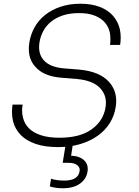

<svg xmlns="http://www.w3.org/2000/svg" viewBox="-20 -769 744 1026"><path d="M290 17Q220 17 170.5 0Q121 -17 91 -47.5Q61 -78 50 -120Q44 -144 44 -170Q44 -189 47 -210H101Q98 -194 98 -179Q98 -158 103 -140Q111 -107 134.5 -83.5Q158 -60 198.5 -46.5Q239 -33 298 -33Q408 -33 470.5 -78.5Q533 -124 544 -196Q546 -208 546 -220Q546 -264 516 -297Q478 -339 390 -347L304 -354Q213 -362 169 -412Q134 -450 134 -508Q134 -525 137 -543Q144 -586 165 -623.5Q186 -661 221 -689Q256 -717 303.5 -733Q351 -749 410 -749Q470 -749 513.5 -732Q557 -715 583.5 -685Q610 -655 620 -615Q625 -593 625 -568Q625 -549 622 -529H568Q570 -544 570 -559Q570 -577 567 -594Q561 -624 541.5 -647.5Q522 -671 487.5 -685Q453 -699 402 -699Q353 -699 315.5 -686.5Q278 -674 252 -652.5Q226 -631 211 -602.5Q196 -574 191 -543Q189 -529 189 -516Q189 -475 214 -447Q246 -411 318 -404L404 -397Q512 -387 562 -332Q601 -289 601 -229Q601 -213 598 -196Q591 -150 566.5 -111Q542 -72 502 -43.5Q462 -15 408.5 1Q355 17 290 17ZM317 237Q297 237 278.5 234.5Q260 232 246 227L253 186Q267 191 286 193.5Q305 196 324 196Q359 196 380 184Q401 172 405 147Q406 144 406 140Q406 124 393 114Q378 101 346 101H315L333 -10H371L360 63Q406 65 430 88Q449 106 449 134Q449 140 448 146Q442 188 407 212.5Q372 237 317 237Z"/></svg>

Font: Sora ExtraLight
Style: Italic
Weight: 200
Designer: Jonathan Barnbrook, Juli√°n Moncada
Version: Version 1.000